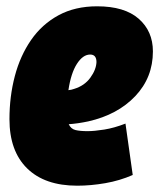

<svg xmlns="http://www.w3.org/2000/svg" viewBox="-20 -579 505 609"><path d="M401 -24Q360 -6 314 2Q268 10 225 10Q122 10 66 -45Q10 -100 10 -201Q10 -273 27 -337.5Q44 -402 78.5 -452Q113 -502 165.5 -530.5Q218 -559 288 -559Q375 -559 420 -519.5Q465 -480 465 -416Q465 -333 409 -274Q353 -215 260 -194Q227 -187 198 -185Q205 -170 219.5 -166.5Q234 -163 258 -163Q279 -163 310.5 -168Q342 -173 378 -187ZM266 -406Q243 -406 224 -376.5Q205 -347 197 -293Q207 -294 215 -297Q248 -307 266.5 -332.5Q285 -358 286 -382Q286 -406 266 -406Z"/></svg>

Font: Georama Semi Condensed Black
Style: Italic
Weight: 900
Width: 4
Italic angle: -9°
Designer: Jean-Baptiste Levee
Foundry: Production Type
Version: Version 1.000